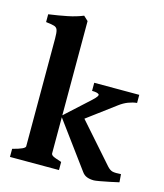

<svg xmlns="http://www.w3.org/2000/svg" viewBox="-109 -798 754 883"><g transform="rotate(15 268.5 -356.0)"><path d="M521 -391.1Q501 -389.2 480 -381.1Q459 -373 439 -357.9L266.1 -229L199.2 -243.2L316.9 -350.6Q347.2 -377.9 338.9 -384.5Q330.6 -391.1 306.6 -391.1V-429.7H521ZM20.5 0V-38.6Q80.1 -53.7 80.1 -66.4V-580.1Q80.1 -607.9 76.2 -619.9Q72.3 -631.8 59.6 -635.5Q46.9 -639.2 20.5 -642.1V-679.2Q69.3 -686 109.1 -694.1Q148.9 -702.1 182.1 -715.8L203.6 -695.8V-66.4Q203.6 -59.6 211.7 -54.4Q219.7 -49.3 253.9 -38.6V0ZM537.1 -17.6Q519.5 -13.7 494.4 -8.3Q469.2 -2.9 448.2 0.7Q427.2 4.4 420.9 4.4Q401.9 4.4 387.7 -1Q373.5 -6.3 363.8 -20L199.7 -243.2L288.6 -277.8L468.3 -74.2Q481.4 -59.6 494.4 -56.6Q507.3 -53.7 534.2 -55.7Z"/></g></svg>

Font: Namdhinggo ExtraBold
Style: Regular
Weight: 800
Designer: Victor Gaultney
Foundry: SIL International
Version: Version 3.001